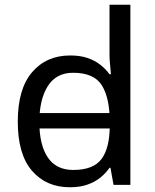

<svg xmlns="http://www.w3.org/2000/svg" viewBox="-20 -780 655 810"><path d="M104 -238V-303H480V-238ZM275 10Q175 10 115 -59.5Q55 -129 55 -267Q55 -405 115.5 -475.5Q176 -546 276 -546Q318 -546 349 -535.5Q380 -525 403 -507Q426 -489 442 -467H448Q447 -480 444.5 -505.5Q442 -531 442 -546V-760H530V0H459L446 -72H442Q426 -49 403 -30.5Q380 -12 348.5 -1Q317 10 275 10ZM289 -63Q374 -63 408.5 -109.5Q443 -156 443 -250V-266Q443 -366 410 -419.5Q377 -473 288 -473Q217 -473 181.5 -416.5Q146 -360 146 -265Q146 -169 181.5 -116Q217 -63 289 -63Z"/></svg>

Font: hexlkorean05
Style: Book
Weight: 400
Designer: Jelle Bosma - Monotype Design Team
Foundry: Monotype Imaging Inc.
Version: Version 2.003